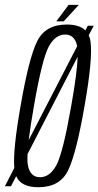

<svg xmlns="http://www.w3.org/2000/svg" viewBox="-58 -782 413 806"><path d="M-37.5 0 2 -77Q-4.5 -151 28.5 -337.5Q63 -538 97.8 -608.5Q132.5 -679 222.5 -679Q275 -679 300.5 -654.5L310.5 -674H335.5L314.5 -634Q320 -622.5 322 -608Q332 -537 297 -337.5Q262 -136 227.5 -66Q193 4 103 4Q30 4 10 -42.5L-12 0ZM110 -38Q151.5 -38 179 -89.2Q206.5 -140.5 241 -337.5Q266 -477.5 268 -544L57.5 -135Q56 -105 59 -89Q68.5 -38 110 -38ZM62.5 -194 266 -588Q256 -637 215.5 -637Q174 -637 146.5 -586Q119 -535 84.5 -337.5Q69.5 -252 62.5 -194ZM178.5 -692.5 230 -761.5H273L209.5 -692.5Z"/></svg>

Font: Anybody Condensed Light
Style: Italic
Weight: 300
Width: 3
Italic angle: -10°
Designer: Tyler Finck
Foundry: Etcetera Type Company
Version: Version 1.010; ttfautohint (v1.8.3) -l 8 -r 50 -G 200 -x 14 